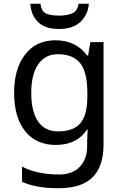

<svg xmlns="http://www.w3.org/2000/svg" viewBox="-20 -760 655 1020"><path d="M275 -546Q328 -546 370.5 -526Q413 -506 443 -465H448L460 -536H530V9Q530 124 471.5 182Q413 240 290 240Q172 240 97 206V125Q176 167 295 167Q364 167 403.5 126.5Q443 86 443 16V-5Q443 -17 444 -39.5Q445 -62 446 -71H442Q388 10 276 10Q172 10 113.5 -63Q55 -136 55 -267Q55 -395 113.5 -470.5Q172 -546 275 -546ZM287 -472Q220 -472 183 -418.5Q146 -365 146 -266Q146 -167 182.5 -114.5Q219 -62 289 -62Q370 -62 407 -105.5Q444 -149 444 -246V-267Q444 -377 406 -424.5Q368 -472 287 -472ZM452 -740Q447 -680 406.5 -643Q366 -606 294 -606Q220 -606 182.5 -642.5Q145 -679 141 -740H195Q200 -699 225 -688Q250 -677 296 -677Q335 -677 363.5 -689Q392 -701 397 -740Z"/></svg>

Font: Noto Sans Warang Citi
Style: Regular
Weight: 400
Designer: Mangu Purty
Foundry: Mangu Purty
Version: Version 3.002; ttfautohint (v1.8.4.7-5d5b)